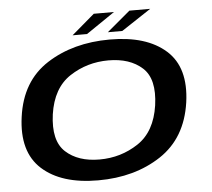

<svg xmlns="http://www.w3.org/2000/svg" viewBox="-51 -768 915 827"><g transform="rotate(-5 406.0 -354.0)"><path d="M341 4.5Q499.5 4.5 612.5 -70Q725.5 -144.5 747.5 -297Q768.5 -446.5 685 -521Q601.5 -595.5 443 -595.5Q284 -595.5 170.5 -522.5Q57 -449.5 36 -297Q15 -147 98.5 -71.2Q182 4.5 341 4.5ZM354.5 -84.5Q262 -84.5 208.5 -133.5Q155 -182.5 170.5 -296Q187 -408.5 261.8 -457.5Q336.5 -506.5 429 -506.5Q521.5 -506.5 575.2 -458Q629 -409.5 613 -296Q596.5 -183.5 521.8 -134Q447 -84.5 354.5 -84.5ZM437.5 -627.5H500L628 -712H538ZM285 -627.5H347.5L471.5 -712H384Z"/></g></svg>

Font: Anybody Expanded Medium
Style: Italic
Weight: 500
Width: 7
Italic angle: -10°
Version: Version 1.113;gftools[0.9.25]